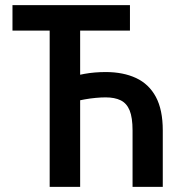

<svg xmlns="http://www.w3.org/2000/svg" viewBox="-20 -731 723 751"><path d="M616.7 0H498.5V-220.7Q498.5 -271 487.1 -299.1Q475.6 -327.1 452.1 -338.6Q428.7 -350.1 393.1 -350.1Q375 -350.1 354.2 -348.1Q333.5 -346.2 312.5 -342.5Q291.5 -338.9 272 -333.7Q252.4 -328.6 237.3 -322.8V-422.4Q252.9 -428.2 271.5 -433.3Q290 -438.5 310.3 -442.1Q330.6 -445.8 351.6 -447.5Q372.6 -449.2 393.1 -449.2Q461.9 -449.2 512.2 -425.8Q562.5 -402.3 589.6 -352.1Q616.7 -301.8 616.7 -220.7ZM293.5 -710.9V0H174.3V-710.9ZM488.3 -710.9V-611.3H28.8V-710.9Z"/></svg>

Font: Roboto Condensed Medium
Style: Regular
Weight: 500
Designer: Christian Robertson
Foundry: Google
Version: Version 3.0